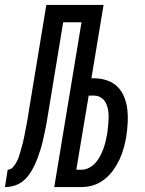

<svg xmlns="http://www.w3.org/2000/svg" viewBox="-64 -755 584 775"><path d="M-44 0 -33 -70Q-20 -70 -10.5 -81.5Q-1 -93 5 -105Q11 -117 14.5 -130Q18 -143 22 -156Q26 -169 29 -181.5Q32 -194 34.5 -207Q37 -220 39.5 -233Q42 -246 44.5 -259Q47 -272 49 -285Q51 -298 53 -311L123 -735H354L305 -439H316Q343 -439 368 -430.5Q393 -422 410.5 -404.5Q428 -387 437.5 -363Q447 -339 450 -313Q453 -287 451.5 -260Q450 -233 446 -206V-205Q442 -182 435.5 -158Q429 -134 418.5 -111.5Q408 -89 393 -68Q378 -47 357.5 -31Q337 -15 313.5 -7.5Q290 0 266 0H155L265 -665H191L130 -295Q127 -277 124 -259Q121 -241 117 -223Q113 -205 109 -187Q105 -169 99.5 -151.5Q94 -134 87.5 -116.5Q81 -99 72.5 -82Q64 -65 52.5 -49Q41 -33 25.5 -21.5Q10 -10 -8 -5Q-26 0 -44 0ZM265 -70Q281 -70 296 -78Q311 -86 322 -98.5Q333 -111 340.5 -125.5Q348 -140 353.5 -155Q359 -170 362.5 -185.5Q366 -201 369 -217Q371 -233 372.5 -248.5Q374 -264 374.5 -279.5Q375 -295 372.5 -310.5Q370 -326 363.5 -339Q357 -352 344.5 -360.5Q332 -369 316 -369H294L244 -70Z"/></svg>

Font: Iosevka Term Oblique
Style: Regular
Weight: 400
Italic angle: -9°
Monospace: yes
Designer: Belleve Invis
Foundry: Belleve Invis
Version: Version 31.4.0